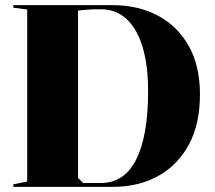

<svg xmlns="http://www.w3.org/2000/svg" viewBox="-20 -728 839 748"><path d="M418 -708Q517 -708 593.5 -668Q670 -628 714.5 -550.5Q759 -473 759 -360Q759 -245 716 -165Q673 -85 596.5 -42.5Q520 0 419 0H32V-10L86 -21V-691L32 -698V-708ZM371 -692Q345 -692 322.5 -690.5Q300 -689 284 -687V-35L304 -15H372Q465 -15 511 -107.5Q557 -200 557 -373Q557 -472 536 -543Q515 -614 474 -653Q433 -692 371 -692Z"/></svg>

Font: Kalnia Thin SemiBold
Style: Regular
Weight: 600
Version: Version 1.105